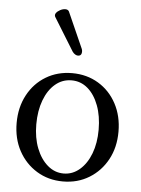

<svg xmlns="http://www.w3.org/2000/svg" viewBox="-51 -718 564 770"><g transform="rotate(5 231.0 -333.5)"><path d="M231 11Q172 11 125.5 -17.5Q79 -46 52.5 -95Q26 -144 26 -207Q26 -270 52.5 -319.5Q79 -369 125.5 -397Q172 -425 231 -425Q290 -425 336.5 -397Q383 -369 409.5 -319.5Q436 -270 436 -207Q436 -144 409.5 -95Q383 -46 336.5 -17.5Q290 11 231 11ZM231 -21Q267 -21 295.5 -45.5Q324 -70 340 -112Q356 -154 356 -208Q356 -263 340 -305.5Q324 -348 296 -372Q268 -396 231 -396Q194 -396 165.5 -372Q137 -348 121 -305.5Q105 -263 105 -208Q105 -154 121.5 -112Q138 -70 166.5 -45.5Q195 -21 231 -21ZM247 -497Q242 -497 236 -500.5Q230 -504 225 -511L143 -644Q139 -652 144.5 -659.5Q150 -667 160.5 -672.5Q171 -678 181 -678Q192 -678 196 -670L260 -526Q264 -517 261.5 -507Q259 -497 247 -497Z"/></g></svg>

Font: Junicode VF
Style: Regular
Weight: 400
Designer: Peter S. Baker
Version: Version 2.213